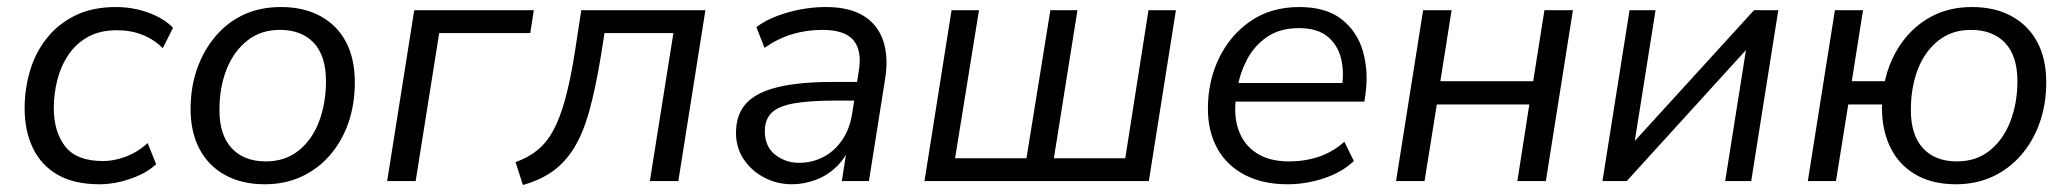

<svg xmlns="http://www.w3.org/2000/svg" viewBox="-20 -515 5888 546"><path d="M263 9Q191 9 144 -18Q97 -45 73.5 -94Q50 -143 50 -207Q50 -261 65 -312.5Q80 -364 112 -405Q144 -446 193 -470.5Q242 -495 310 -495Q358 -495 402 -479Q446 -463 472 -436L443 -378Q418 -403 385 -416Q352 -429 313 -429Q264 -429 230 -410Q196 -391 174.5 -359Q153 -327 143 -287.5Q133 -248 133 -208Q133 -140 165.5 -98.5Q198 -57 273 -57Q304 -57 337.5 -69.5Q371 -82 400 -108L424 -48Q405 -30 378 -17.5Q351 -5 321.5 2Q292 9 263 9Z M733 9Q668 9 620.5 -17Q573 -43 547.5 -91Q522 -139 522 -205Q522 -267 540.5 -319.5Q559 -372 593 -412Q627 -452 673.5 -473.5Q720 -495 779 -495Q844 -495 891.5 -469Q939 -443 964 -395.5Q989 -348 989 -281Q989 -219 971 -166.5Q953 -114 919 -74.5Q885 -35 838 -13Q791 9 733 9ZM736 -56Q791 -56 829.5 -87Q868 -118 887.5 -170Q907 -222 907 -284Q907 -356 872.5 -393Q838 -430 776 -430Q721 -430 682.5 -399Q644 -368 624 -317Q604 -266 604 -202Q604 -131 639 -93.5Q674 -56 736 -56Z M1081 0 1158 -486H1498L1488 -421H1229L1162 0Z M1467 11 1446 -54Q1483 -67 1509.5 -89Q1536 -111 1554.5 -146Q1573 -181 1587.5 -234Q1602 -287 1614 -362L1633 -486H1986L1909 0H1828L1895 -421H1699L1689 -357Q1674 -266 1656.5 -202Q1639 -138 1613.5 -96Q1588 -54 1552.5 -28.5Q1517 -3 1467 11Z M2232 9Q2190 9 2153.5 -10Q2117 -29 2095 -62Q2073 -95 2073 -137Q2073 -189 2101.5 -220.5Q2130 -252 2191 -267Q2252 -282 2348 -282H2428L2420 -229H2359Q2282 -229 2237.5 -221Q2193 -213 2174 -194Q2155 -175 2155 -142Q2155 -98 2184.5 -75Q2214 -52 2252 -52Q2289 -52 2320.5 -68Q2352 -84 2374 -115.5Q2396 -147 2403 -190L2422 -312Q2432 -370 2407.5 -400Q2383 -430 2319 -430Q2274 -430 2233.5 -418Q2193 -406 2154 -379L2131 -438Q2155 -456 2187 -468.5Q2219 -481 2255.5 -488Q2292 -495 2328 -495Q2396 -495 2436.5 -469.5Q2477 -444 2492 -398Q2507 -352 2497 -290L2451 0H2374L2391 -110H2401Q2388 -70 2361.5 -43.5Q2335 -17 2301 -4Q2267 9 2232 9Z M2609 0 2686 -486H2764L2696 -65H2899L2967 -486H3044L2977 -65H3180L3246 -486H3324L3247 0Z M3641 9Q3572 9 3521 -17Q3470 -43 3442.5 -91.5Q3415 -140 3415 -206Q3415 -285 3447 -350.5Q3479 -416 3537 -455.5Q3595 -495 3675 -495Q3751 -495 3795.5 -460Q3840 -425 3856 -368.5Q3872 -312 3863 -247L3860 -226H3478L3486 -279H3814L3796 -266Q3803 -313 3793 -351Q3783 -389 3754 -412Q3725 -435 3674 -435Q3620 -435 3584 -410.5Q3548 -386 3527.5 -348Q3507 -310 3500 -269L3496 -245Q3487 -188 3502 -145.5Q3517 -103 3553.5 -79.5Q3590 -56 3645 -56Q3691 -56 3731 -69.5Q3771 -83 3803 -112L3830 -57Q3796 -25 3745 -8Q3694 9 3641 9Z M3950 0 4027 -486H4108L4076 -284H4340L4372 -486H4453L4376 0H4295L4329 -218H4066L4031 0Z M4537 0 4614 -486H4688L4623 -77H4595L4968 -486H5037L4960 0H4886L4951 -410H4979L4606 0Z M5542 9Q5473 9 5425 -20Q5377 -49 5353.5 -100.5Q5330 -152 5332 -218H5236L5201 0H5121L5198 -486H5278L5246 -284H5340Q5354 -346 5388 -393.5Q5422 -441 5472.5 -468Q5523 -495 5588 -495Q5653 -495 5700.5 -469Q5748 -443 5773.5 -395.5Q5799 -348 5799 -281Q5799 -219 5780.5 -166.5Q5762 -114 5728 -74.5Q5694 -35 5647 -13Q5600 9 5542 9ZM5545 -56Q5600 -56 5638.5 -87Q5677 -118 5697 -170Q5717 -222 5717 -284Q5717 -356 5682 -393Q5647 -430 5585 -430Q5530 -430 5491.5 -399Q5453 -368 5433.5 -317Q5414 -266 5414 -202Q5414 -131 5448.5 -93.5Q5483 -56 5545 -56Z"/></svg>

Font: Nunito Sans 12pt
Style: Italic
Weight: 400
Italic angle: -9°
Designer: Vernon Adams
Foundry: Vernon Adams
Version: Version 3.101;gftools[0.9.27]